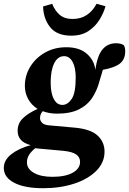

<svg xmlns="http://www.w3.org/2000/svg" viewBox="-66 -758 680 1012"><path d="M234 -159Q213 -159 194 -162.5Q175 -166 159 -172Q150 -161 147.5 -152.5Q145 -144 145 -135Q145 -122 156 -110.5Q167 -99 196 -97L330 -85Q413 -77 449 -43Q485 -9 485 41Q485 99 441.5 142.5Q398 186 325 210Q252 234 161 234Q64 234 9 205.5Q-46 177 -46 127Q-46 86 -6.5 55Q33 24 96 7Q27 -10 27 -69Q27 -108 55 -135Q83 -162 132 -184Q100 -204 82.5 -236Q65 -268 65 -305Q65 -360 93.5 -406.5Q122 -453 171.5 -481Q221 -509 283 -509Q354 -509 393 -473.5Q432 -438 436 -390Q448 -468 475.5 -499Q503 -530 545 -530Q572 -530 586 -520Q594 -509 594 -488Q594 -445 566 -423Q538 -401 476 -390Q472 -377 468.5 -364Q465 -351 460 -336Q447 -284 421 -244Q395 -204 350 -181.5Q305 -159 234 -159ZM263 -205Q290 -205 311.5 -236Q333 -267 333 -349Q333 -402 316.5 -432Q300 -462 272 -462Q238 -462 219.5 -424Q201 -386 201 -322Q201 -292 207 -265.5Q213 -239 227 -222Q241 -205 263 -205ZM76 98Q76 132 112.5 153Q149 174 210 174Q278 174 317 152.5Q356 131 356 95Q356 71 336 56.5Q316 42 269 37L136 25Q132 24 128 24Q124 24 120 23Q100 39 88 57Q76 75 76 98ZM310 -570Q234 -570 198.5 -614.5Q163 -659 161 -724L209 -738Q223 -702 248.5 -680Q274 -658 316 -658Q360 -658 391.5 -679Q423 -700 443 -738L490 -725Q481 -691 459 -655Q437 -619 400.5 -594.5Q364 -570 310 -570Z"/></svg>

Font: Source Serif 4 SmText
Style: Bold Italic
Weight: 700
Italic angle: -12°
Designer: Frank Grießhammer
Foundry: Adobe
Version: Version 4.005;hotconv 1.1.0;makeotfexe 2.6.0